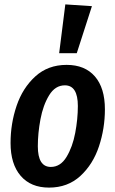

<svg xmlns="http://www.w3.org/2000/svg" viewBox="-20 -838 525 873"><path d="M28 -188Q28 -276 55.5 -357Q83 -438 140.5 -490.5Q198 -543 283 -543Q366 -543 411.5 -490.5Q457 -438 457 -341Q457 -254 430 -172.5Q403 -91 345.5 -38Q288 15 203 15Q120 15 74 -38.5Q28 -92 28 -188ZM334 -356Q334 -450 275 -450Q231 -450 203.5 -405Q176 -360 164 -296Q152 -232 152 -173Q152 -79 211 -79Q255 -79 282.5 -124.5Q310 -170 322 -233.5Q334 -297 334 -356ZM277 -818 398 -810 329 -596H249Z"/></svg>

Font: Fira Sans Extra Condensed Medium
Style: Italic
Weight: 500
Width: 3
Italic angle: -8°
Designer: Carrois Corporate & Edenspiekermann AG
Foundry: Carrois Corporate GbR & Edenspiekermann AG
Version: Version 4.203